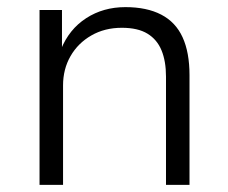

<svg xmlns="http://www.w3.org/2000/svg" viewBox="-20 -519 641 539"><path d="M91 0V-491H154V-380H151Q174 -437 222 -468Q270 -499 332 -499Q392 -499 432.5 -478Q473 -457 492.5 -414.5Q512 -372 512 -308V0H446V-304Q446 -347 433.5 -377.5Q421 -408 394 -424.5Q367 -441 322 -441Q274 -441 236.5 -419.5Q199 -398 178 -361.5Q157 -325 157 -279V0Z"/></svg>

Font: Nunito Sans 9pt Light
Style: Regular
Weight: 300
Version: Version 3.101;gftools[0.9.27]